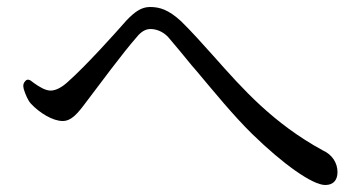

<svg xmlns="http://www.w3.org/2000/svg" viewBox="-20 -618 1040 549"><path d="M53 -387C47 -381 45 -374 48 -363C53 -347 60 -331 68 -322C93 -295 131 -272 159 -272C184 -272 201 -292 227 -327C262 -373 332 -468 371 -512C383 -527 396 -535 410 -535C426 -535 444 -529 460 -513C485 -484 506 -458 529 -430C534 -425 539 -418 542 -415C595 -352 648 -287 701 -235C788 -150 873 -89 910 -89C935 -89 945 -105 945 -126C945 -152 930 -176 903 -188C760 -266 673 -365 593 -455C558 -494 526 -530 497 -558C462 -590 437 -598 409 -598C385 -598 366 -585 342 -560C307 -520 224 -428 174 -384C158 -369 140 -359 125 -359C110 -359 93 -369 75 -382C66 -390 59 -393 53 -387Z"/></svg>

Font: 寒蝉锦书宋 Text
Style: Regular
Weight: 400
Designer: 寒蝉锦书宋{Warren} 思源宋体{Ryoko NISHIZUKA 西塚涼子 (kana & ideographs); Frank Grießhammer (Latin, Greek & Cyrillic); Wenlong ZHANG 
Foundry: Adobe & ChillType
Version: Version 2.000;Glyphs 3.1.1 (3135)